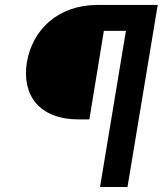

<svg xmlns="http://www.w3.org/2000/svg" viewBox="-20 -747 650 767"><path d="M489.3 0 610.1 -727.3H370.4C212.4 -727.3 110.1 -629.3 87.4 -498.6C66.1 -366.5 137.1 -269.9 295.1 -269.9H337L394.9 -623.6H483L379.6 0Z"/></svg>

Font: Margiela Sans Semi Bold
Style: Italic
Weight: 600
Italic angle: -9.39999°
Designer: Stefan Endress, Andreas Faust
Version: Version 1.100;FEAKit 1.0